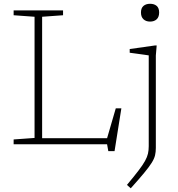

<svg xmlns="http://www.w3.org/2000/svg" viewBox="-20 -762 942 1014"><path d="M585 36H552L545.5 0H52V-25.5L162.5 -33.5V-673.5L52 -681.5V-707H313V-681.5L202.5 -673.5V-32H545.5L591.5 -190H621ZM772.5 -648Q751 -648 737.8 -660.2Q724.5 -672.5 724.5 -696Q724.5 -719.5 737.8 -730.8Q751 -742 772.5 -742Q794.5 -742 807.5 -730.8Q820.5 -719.5 820.5 -696Q820.5 -672.5 807.5 -660.2Q794.5 -648 772.5 -648ZM765.5 -469.5Q760 -470.5 741.8 -473Q723.5 -475.5 702 -478.5Q680.5 -481.5 665 -483.5V-503L799 -522H807.5L803 -469V19Q803 40.5 798.8 58.5Q794.5 76.5 781 98Q767.5 119.5 741.2 151.2Q715 183 670.5 232.5L650.5 214.5Q688.5 169 711.2 139.2Q734 109.5 745.8 88.2Q757.5 67 761.5 49.2Q765.5 31.5 765.5 10Z"/></svg>

Font: Newsreader Caption ExtraLight
Style: Regular
Weight: 275
Designer: Hugues Gentile
Foundry: Production Type
Version: Version 1.001